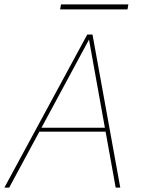

<svg xmlns="http://www.w3.org/2000/svg" viewBox="-29 -858 650 878"><path d="M-9 0 370 -700H394L521 0H500L378 -677L13 0ZM135 -256 148 -274H464L469 -256ZM246 -815 250 -838H558L554 -815Z"/></svg>

Font: DM Sans 12pt Thin
Style: Italic
Weight: 250
Italic angle: -10°
Version: Version 4.004;gftools[0.9.30]